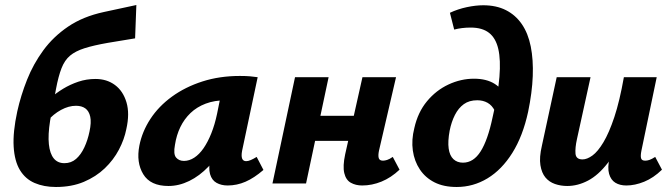

<svg xmlns="http://www.w3.org/2000/svg" viewBox="-20 -732 2681 766"><path d="M203 14Q155 14 118 -2Q81 -18 59.5 -53.5Q38 -89 34.5 -147Q31 -205 49 -288Q63 -351 88 -414Q113 -477 153 -531.5Q193 -586 252 -626Q311 -666 394 -684L524 -712L519 -579L410 -561Q353 -551 317 -539.5Q281 -528 259.5 -510Q238 -492 225.5 -460Q213 -428 203.5 -377.5Q194 -327 180 -251Q171 -194 175 -156.5Q179 -119 194.5 -100Q210 -81 237 -81Q264 -81 283.5 -98Q303 -115 316.5 -144Q330 -173 337 -207Q345 -244 340 -266.5Q335 -289 320.5 -299.5Q306 -310 283 -310Q254 -310 223.5 -293.5Q193 -277 168 -248L143 -303Q159 -321 181.5 -341Q204 -361 232 -378Q260 -395 292.5 -406Q325 -417 361 -417Q406 -417 438.5 -393Q471 -369 484.5 -324Q498 -279 484 -217Q476 -176 454.5 -135Q433 -94 398 -60.5Q363 -27 314.5 -6.5Q266 14 203 14Z M652 10Q580 10 551.5 -37Q523 -84 536 -151Q547 -207 580 -257.5Q613 -308 666 -346.5Q719 -385 787.5 -407Q856 -429 937 -429Q962 -429 978 -427.5Q994 -426 1008 -424L946 -131Q938 -89 962 -89Q970 -89 980.5 -93.5Q991 -98 1004 -106L1031 -54Q994 -22 959.5 -7Q925 8 888 8Q863 8 844 -2.5Q825 -13 818 -37.5Q811 -62 820 -103L850 -246L919 -277Q904 -211 876 -158Q848 -105 812 -67.5Q776 -30 735 -10Q694 10 652 10ZM714 -90Q735 -90 755 -103Q775 -116 792 -140.5Q809 -165 823 -200Q837 -235 846 -278L866 -377L922 -327Q912 -331 902 -331.5Q892 -332 882 -332Q836 -332 800.5 -318.5Q765 -305 740 -281Q715 -257 699.5 -225Q684 -193 678 -154Q671 -117 682.5 -103.5Q694 -90 714 -90Z M1425 8Q1399 8 1379.5 -3Q1360 -14 1353.5 -41.5Q1347 -69 1357 -116L1426 -424H1560L1492 -131Q1488 -112 1491 -101.5Q1494 -91 1508 -91Q1515 -91 1524.5 -94Q1534 -97 1547 -106L1574 -55Q1540 -23 1502 -7.5Q1464 8 1425 8ZM1067 0 1157 -424H1291L1201 0ZM1168 -170 1189 -270H1456L1434 -170Z M1802 14Q1750 14 1713.5 -4.5Q1677 -23 1655 -56Q1633 -89 1627 -131.5Q1621 -174 1633 -221Q1647 -284 1683.5 -328Q1720 -372 1769.5 -395Q1819 -418 1871 -418Q1921 -418 1953.5 -397.5Q1986 -377 1995 -343L1954 -290Q1943 -312 1925 -322Q1907 -332 1884 -332Q1852 -332 1830.5 -316.5Q1809 -301 1795 -273.5Q1781 -246 1774 -211Q1766 -168 1770 -139.5Q1774 -111 1789 -97Q1804 -83 1827 -83Q1869 -83 1897.5 -128Q1926 -173 1945 -263Q1967 -357 1972.5 -425Q1978 -493 1968 -536.5Q1958 -580 1931 -601Q1904 -622 1858 -622Q1840 -622 1823.5 -620Q1807 -618 1792 -614L1775 -681Q1807 -696 1842.5 -703.5Q1878 -711 1908 -711Q1960 -711 1998.5 -691.5Q2037 -672 2062 -635.5Q2087 -599 2097.5 -546.5Q2108 -494 2105.5 -428.5Q2103 -363 2087 -286Q2066 -189 2024 -122Q1982 -55 1925 -20.5Q1868 14 1802 14Z M2243 10Q2217 10 2194 2Q2171 -6 2156 -24Q2141 -42 2136 -73Q2131 -104 2142 -151L2201 -424H2336L2282 -178Q2274 -142 2276 -119Q2278 -96 2304 -96Q2322 -96 2343.5 -111.5Q2365 -127 2387.5 -164.5Q2410 -202 2431 -265Q2452 -328 2469 -424H2532Q2508 -299 2475.5 -215Q2443 -131 2405 -82Q2367 -33 2326 -11.5Q2285 10 2243 10ZM2479 8Q2453 8 2435 -3Q2417 -14 2410 -38.5Q2403 -63 2412 -103L2478 -424H2600L2539 -131Q2535 -111 2537.5 -101Q2540 -91 2554 -91Q2562 -91 2571 -94Q2580 -97 2594 -106L2621 -55Q2587 -22 2550 -7Q2513 8 2479 8Z"/></svg>

Font: Ysabeau Office ExtraBold
Style: Italic
Weight: 800
Italic angle: -12°
Designer: Christian Thalmann (Catharsis Fonts)
Version: Version 2.001;gftools[0.9.30]; featfreeze: tnum,lnum,ss02